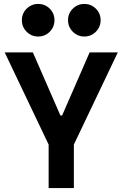

<svg xmlns="http://www.w3.org/2000/svg" viewBox="-20 -961 626 981"><path d="M235.8 -207 3.9 -693.4H147.9L288.6 -371.1H297.4L438 -693.4H582L350.1 -207ZM228.5 0V-341.8H357.4V0ZM410.6 -774.4Q376.6 -774.4 352.1 -798.8Q327.6 -823.2 327.6 -857.9Q327.6 -892.6 352.1 -916.8Q376.6 -940.9 410.6 -940.9Q445.3 -940.9 469.7 -916.8Q494.1 -892.6 494.1 -857.9Q494.1 -823.2 469.8 -798.8Q445.5 -774.4 410.6 -774.4ZM175.3 -774.4Q140.6 -774.4 116.2 -798.8Q91.8 -823.2 91.8 -857.9Q91.8 -892.6 116.2 -916.8Q140.6 -940.9 175.3 -940.9Q210 -940.9 234.1 -916.8Q258.3 -892.6 258.3 -857.9Q258.3 -823.2 234.1 -798.8Q210 -774.4 175.3 -774.4Z"/></svg>

Font: Cascadia Mono
Style: Regular
Weight: 400
Monospace: yes
Designer: Aaron Bell
Foundry: Saja Typeworks
Version: Version 2404.023